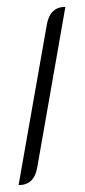

<svg xmlns="http://www.w3.org/2000/svg" viewBox="-20 -529 246 558"><path d="M116 -457Q125 -509 170 -509L88 -41Q79 9 34 9Z"/></svg>

Font: K2D Thin
Style: Italic
Weight: 100
Italic angle: -10°
Designer: Katatrad Aksorn Co.,Ltd.
Foundry: Cadson Demak Co.,Ltd.
Version: Version 1.000; ttfautohint (v1.6)